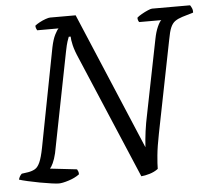

<svg xmlns="http://www.w3.org/2000/svg" viewBox="-60 -759 899 814"><g transform="rotate(-5 389.5 -352.0)"><path d="M158 0Q149 0 127 -3Q105 -6 78 -11Q51 -16 27 -21.5Q3 -27 -9 -31Q-5 -46 5 -55L33 -59Q50 -62 62 -69Q74 -76 83 -96Q92 -116 100 -157L181 -577Q188 -611 198 -630.5Q208 -650 214 -655H123Q121 -658 119 -663.5Q117 -669 117 -675Q124 -681 137 -688Q150 -695 163 -699.5Q176 -704 182 -704H291L537 -121Q539 -154 543.5 -188Q548 -222 557 -264L619 -574Q625 -605 634.5 -626Q644 -647 651 -652H557Q555 -654 553 -659Q551 -664 551 -671Q557 -677 571 -685Q585 -693 598 -698.5Q611 -704 616 -704H778Q781 -700 785 -691.5Q789 -683 788 -672L741 -658Q722 -652 710 -643.5Q698 -635 690.5 -617.5Q683 -600 677 -566L599 -174Q588 -119 584.5 -82Q581 -45 581 -25Q565 -13 544.5 -7Q524 -1 509 0L289 -519Q273 -555 267.5 -579Q262 -603 262 -616H254Q251 -608 247 -596.5Q243 -585 237 -555L153 -129Q147 -104 139.5 -88Q132 -72 126 -66L240 -53Q242 -50 244.5 -43.5Q247 -37 246 -31Q227 -17 200 -8.5Q173 0 158 0Z"/></g></svg>

Font: Texturina Light
Style: Italic
Weight: 300
Italic angle: -11°
Designer: Guillermo Torres Carreño
Foundry: Omnibus-Type
Version: Version 1.002; ttfautohint (v1.8.3)